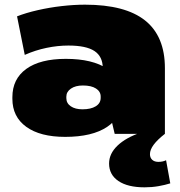

<svg xmlns="http://www.w3.org/2000/svg" viewBox="-20 -573 771 822"><path d="M420 -216V-281Q420 -331 384.5 -354.5Q349 -378 273 -378Q227 -378 179 -368Q131 -358 86 -338L53 -503Q91 -518 141.5 -529.5Q192 -541 244.5 -547Q297 -553 344 -553Q516 -553 601 -485.5Q686 -418 686 -281V0H471ZM259 13Q152 13 92.5 -30Q33 -73 33 -150V-157Q33 -235 92.5 -278Q152 -321 262 -321Q376 -321 439.5 -278.5Q503 -236 503 -158V-151Q503 -73 439 -30Q375 13 259 13ZM333 -105Q369 -105 390 -118Q411 -131 411 -154V-160Q411 -181 391 -194Q371 -207 335 -207Q303 -207 283.5 -193.5Q264 -180 264 -159V-153Q264 -131 283 -118Q302 -105 333 -105ZM599 229Q527 229 487 202Q447 175 447 127Q447 85 483 50.5Q519 16 584 -6L686 0Q654 25 638 46.5Q622 68 622 87Q622 102 631.5 111Q641 120 658 120Q677 120 691 113L709 212Q687 219 658.5 224Q630 229 599 229Z"/></svg>

Font: Pathway Extreme 28pt Black
Style: Regular
Weight: 900
Designer: Eduardo Rodriguez Tunni
Foundry: Eduardo Rodriguez Tunni
Version: Version 1.001;gftools[0.9.26]